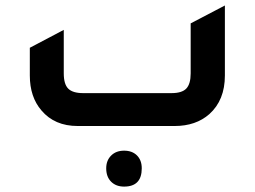

<svg xmlns="http://www.w3.org/2000/svg" viewBox="-20 -464 938 707"><path d="M266.1 0Q181.2 0 132.8 -57.1Q89.8 -106.9 89.8 -186V-288.1L214.8 -354V-193.8Q214.8 -153.8 231.4 -137.5Q248 -121.1 286.1 -121.1H611.8Q649.9 -121.1 666 -137.9Q682.1 -154.8 682.1 -193.8V-377.9L808.1 -443.8V-186Q808.1 -95.2 751 -43.9Q701.2 0 623 0ZM437 223.1Q407.2 223.1 389.2 205.1Q371.1 187 371.1 155.8Q371.1 127 389.2 108.9Q407.2 90.8 437 90.8Q466.8 90.8 484.4 108.4Q502 126 502 155.8Q502 223.1 437 223.1Z"/></svg>

Font: Tajawal
Style: Bold
Weight: 700
Designer: Boutros Fonts
Foundry: Created by Boutros International 2017
Version: Version 1.700